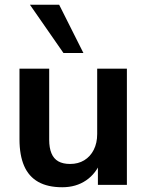

<svg xmlns="http://www.w3.org/2000/svg" viewBox="-20 -778 619 808"><path d="M242 10Q181 10 141 -12.5Q101 -35 81.5 -80Q62 -125 62 -192V-489H187V-190Q187 -156 196.5 -133Q206 -110 225.5 -99Q245 -88 275 -88Q309 -88 334.5 -103.5Q360 -119 374.5 -147.5Q389 -176 389 -214V-489H514V0H392V-102H406Q385 -48 342.5 -19Q300 10 242 10ZM247 -555 106 -758H229L331 -555Z"/></svg>

Font: Nunito Sans 12pt ExtraLight 12pt
Style: Bold
Weight: 700
Version: Version 3.101;gftools[0.9.27]